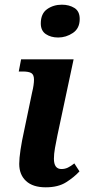

<svg xmlns="http://www.w3.org/2000/svg" viewBox="-20 -789 373 819"><path d="M228 -629Q197 -629 175.5 -643.5Q154 -658 154 -689Q154 -731 181 -750Q208 -769 244 -769Q275 -769 297.5 -755Q320 -741 320 -708Q320 -668 291 -648.5Q262 -629 228 -629ZM175 10Q120 10 91 -17Q62 -44 62 -90Q62 -113 67.5 -150Q73 -187 83 -232L117 -395Q121 -411 123 -425Q125 -439 125 -449Q125 -470 114 -477Q103 -484 77 -484H60L70 -536H294L225 -212Q219 -183 214.5 -157.5Q210 -132 210 -112Q210 -68 242 -68Q257 -68 269.5 -74Q282 -80 297 -92L319 -58Q296 -33 262 -11.5Q228 10 175 10Z"/></svg>

Font: Noto Serif SemiCondensed
Style: Bold Italic
Weight: 700
Width: 4
Italic angle: -12°
Designer: Monotype Design Team
Foundry: Monotype Imaging Inc.
Version: Version 2.014